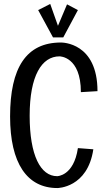

<svg xmlns="http://www.w3.org/2000/svg" viewBox="-20 -937 530 971"><path d="M473 -476C473 -722 295 -722 288 -722C113 -722 31 -595 31 -348C31 -111 117 14 270 14C270 14 423 14 452 -182L374 -188C353 -46 269 -46 269 -46C185 -46 130 -151 130 -352C130 -554 191 -652 281 -652C282 -652 389 -652 389 -471ZM319 -915 259 -773H285L234 -917L173 -886L248 -748H300L374 -886Z"/></svg>

Font: Englebert
Style: Regular
Weight: 400
Designer: Astigmatic (AOETI)
Foundry: Astigmatic (AOETI)
Version: Version 1.000